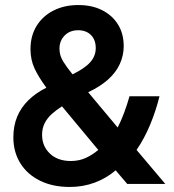

<svg xmlns="http://www.w3.org/2000/svg" viewBox="-20 -730 690 762"><path d="M257 12Q189 12 138.5 -13Q88 -38 60.5 -82.5Q33 -127 33 -185Q33 -230 48 -266.5Q63 -303 92.5 -332Q122 -361 164 -382Q133 -424 117 -458.5Q101 -493 101 -535Q101 -588 125.5 -627.5Q150 -667 193 -688.5Q236 -710 291 -710Q345 -710 385.5 -689.5Q426 -669 448.5 -632.5Q471 -596 471 -547Q471 -510 455.5 -476Q440 -442 408.5 -414Q377 -386 330 -364L447 -224Q461 -251 473 -283.5Q485 -316 494 -348H613Q599 -291 576 -235.5Q553 -180 522 -135L636 0H485L439 -54Q403 -23 356.5 -5.5Q310 12 257 12ZM261 -91Q294 -91 321 -103.5Q348 -116 370 -135L226 -308Q204 -294 186 -278Q168 -262 157.5 -241.5Q147 -221 147 -195Q147 -150 178 -120.5Q209 -91 261 -91ZM268 -435Q317 -459 338.5 -483.5Q360 -508 360 -539Q360 -572 341 -591Q322 -610 290 -610Q257 -610 236.5 -589Q216 -568 216 -537Q216 -510 230.5 -486.5Q245 -463 268 -435Z"/></svg>

Font: Azeret Mono Thin Medium
Style: Regular
Weight: 500
Version: Version 1.002